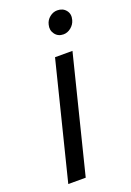

<svg xmlns="http://www.w3.org/2000/svg" viewBox="-133 -726 531 776"><g transform="rotate(-20 132.5 -337.5)"><path d="M20.8 0 145.8 -500H220.8L95.8 0ZM210 -575Q186.7 -575 173.8 -592.5Q160.8 -610 166.7 -632.5Q170.8 -650.8 185.8 -662.9Q200.8 -675 218.3 -675Q242.5 -675 255.8 -658.3Q269.2 -641.7 262.5 -617.5Q257.5 -599.2 242.5 -587.1Q227.5 -575 210 -575Z"/></g></svg>

Font: Funnel Sans Light
Style: Italic
Weight: 300
Italic angle: -14.036°
Designer: NORD ID, Kristian Moeller
Foundry: Dicotype
Version: Version 1.000